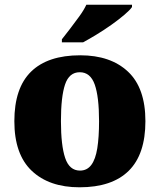

<svg xmlns="http://www.w3.org/2000/svg" viewBox="-20 -786 680 816"><path d="M318 10Q189 10 115 -60Q41 -130 41 -271Q41 -412 112 -481.5Q183 -551 321 -551Q450 -551 524 -481.5Q598 -412 598 -271Q598 -130 527 -60Q456 10 318 10ZM320 -61Q350 -61 368 -85Q386 -109 393.5 -156Q401 -203 401 -271Q401 -375 382.5 -427Q364 -479 319 -479Q274 -479 256.5 -427Q239 -375 239 -271Q239 -168 257 -114.5Q275 -61 320 -61ZM243 -619Q258 -638 278 -664Q298 -690 317.5 -717Q337 -744 347 -766H541V-756Q532 -743 508.5 -723Q485 -703 454 -681Q423 -659 391 -639.5Q359 -620 333 -606H243Z"/></svg>

Font: Noto Serif Armenian Black
Style: Regular
Weight: 900
Version: Version 2.007